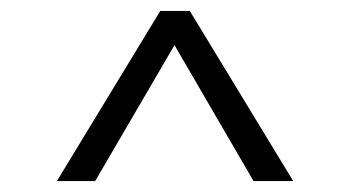

<svg xmlns="http://www.w3.org/2000/svg" viewBox="-20 -858 640 351"><path d="M327 -838 516 -527H443.5L299 -775.5L154 -527H84L273 -838Z"/></svg>

Font: Fira Code Light Light
Style: Regular
Weight: 300
Monospace: yes
Version: Version 5.002